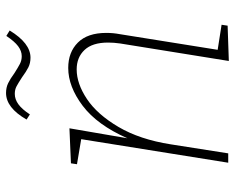

<svg xmlns="http://www.w3.org/2000/svg" viewBox="-91 -685 778 636"><g transform="rotate(-90 298.0 -367.0)"><path d="M451 -35 534 -22 531 -2 414 2 472 -358Q475 -379 475 -398Q475 -450 450.5 -476Q426 -502 386 -502Q339 -502 288 -468Q237 -434 195.5 -363.5Q154 -293 138 -191L108 0H77L155 -487L72 -501L75 -521L191 -526L158 -334Q202 -434 265.5 -482Q329 -530 391 -530Q443 -530 475 -498Q507 -466 507 -404Q507 -381 503 -360ZM360 -683Q340 -696 329.5 -701.5Q319 -707 305 -707Q287 -707 270.5 -695Q254 -683 237 -657L220 -668Q259 -736 308 -736Q326 -736 340.5 -729Q355 -722 374 -708Q393 -696 404.5 -690Q416 -684 430 -684Q447 -684 463 -696Q479 -708 497 -735L515 -724Q473 -655 425 -655Q407 -655 393 -662Q379 -669 360 -683Z"/></g></svg>

Font: Bitter Pro ExtraLight
Style: Italic
Weight: 275
Italic angle: -9°
Designer: Sol Matas, and Bitter project Authors
Foundry: Sol Matas
Version: Version 1.010